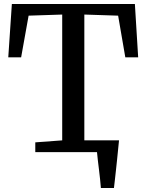

<svg xmlns="http://www.w3.org/2000/svg" viewBox="-20 -763 735 963"><path d="M371 -59H549.5V-31H371ZM486 180Q484.5 160 482 136.2Q479.5 112.5 476.5 88.2Q473.5 64 470.8 41.2Q468 18.5 466.5 0L421 -59H577Q575 -39 572.5 -14.8Q570 9.5 567.5 35.2Q565 61 562 87Q559 113 556.5 136.8Q554 160.5 551.5 180ZM292 -59V-690L123.5 -684.5L86 -475.5H21.5L39.5 -743H656.5L673 -475.5H608.5L572.5 -684.5L403 -690V-59L540 -49V0H157V-49Z"/></svg>

Font: Merriweather 20pt
Style: Regular
Weight: 400
Version: Version 2.100